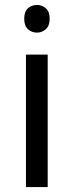

<svg xmlns="http://www.w3.org/2000/svg" viewBox="-20 -757 298 777"><path d="M130 -737Q150 -737 165.5 -723.5Q181 -710 181 -681Q181 -653 165.5 -639Q150 -625 130 -625Q108 -625 93 -639Q78 -653 78 -681Q78 -710 93 -723.5Q108 -737 130 -737ZM173 -536V0H85V-536Z"/></svg>

Font: Noto Sans Old Sogdian
Style: Regular
Weight: 400
Designer: Monotype Design Team
Foundry: Monotype Imaging Inc.
Version: Version 2.002; ttfautohint (v1.8.4.7-5d5b)